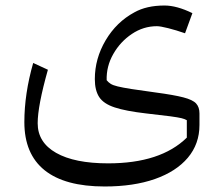

<svg xmlns="http://www.w3.org/2000/svg" viewBox="-20 -429 798 689"><path d="M644 -309.6Q611.8 -320.8 583.5 -327.9Q555.2 -335 543 -335Q494.6 -335 453.1 -307.1Q411.6 -279.3 386.5 -235.1Q361.3 -190.9 362.8 -141.1Q369.1 -133.3 377.2 -128.2Q385.3 -123 402.3 -118.9Q419.4 -114.7 451.4 -109.6Q483.4 -104.5 538.1 -97.2Q604 -88.4 637.9 -79.6Q671.9 -70.8 683.8 -57.6Q695.8 -44.4 695.8 -22V19.5Q695.8 87.4 654.1 137Q612.3 186.5 535.9 213.4Q459.5 240.2 355.5 240.2Q212.9 240.2 140.1 181.9Q67.4 123.5 67.4 9.3Q67.4 -92.3 99.1 -203.1L151.9 -178.7Q115.2 -48.8 115.2 13.2Q115.2 82 181.4 119.6Q247.6 157.2 368.2 157.2Q556.2 157.2 650.4 64.9V2.4Q643.1 -2 631.3 -4.9Q619.6 -7.8 590.8 -11.7Q562 -15.6 503.9 -22Q431.6 -30.3 391.6 -43.5Q351.6 -56.6 335.9 -80.8Q320.3 -105 320.3 -145Q320.3 -218.8 359.1 -284.4Q397.9 -350.1 462.4 -384.8Q505.9 -409.2 570.3 -409.2Q614.3 -409.2 670.4 -381.8Z"/></svg>

Font: Pinar-FD Regular
Style: FD-Regular
Weight: 400
Designer: Amin Abedi
Version: Version 3.000